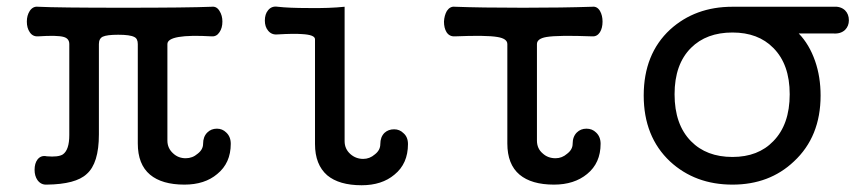

<svg xmlns="http://www.w3.org/2000/svg" viewBox="-20 -543 2600 583"><path d="M95.7 -522.5Q80.1 -524.4 70.3 -509.8Q61.5 -496.1 61.5 -477.5Q61.5 -458 70.3 -445.3Q79.1 -431.6 95.7 -432.6Q154.3 -436.5 173.8 -430.7Q190.4 -425.8 190.4 -409.2V-132.8Q190.4 -87.9 170.9 -74.2Q157.2 -65.4 122.1 -68.4Q104.5 -72.3 93.8 -58.6Q85 -46.9 85 -27.3Q85 -8.8 93.8 3.9Q104.5 18.6 122.1 17.6Q210 16.6 243.2 -14.6Q280.3 -46.9 280.3 -134.8V-409.2Q280.3 -425.8 292 -431.6Q304.7 -437.5 338.9 -437.5Q375 -437.5 387.7 -430.7Q398.4 -425.8 398.4 -409.2V-107.4Q398.4 -43.9 435.5 -12.7Q471.7 17.6 540 17.6Q601.6 17.6 639.6 -14.6Q680.7 -47.9 680.7 -106.4Q680.7 -127.9 667 -140.6Q655.3 -152.3 638.7 -152.3Q621.1 -152.3 609.4 -140.6Q596.7 -127.9 596.7 -106.4Q596.7 -88.9 580.1 -76.2Q564.5 -62.5 543.9 -62.5Q521.5 -62.5 505.9 -77.1Q488.3 -92.8 488.3 -116.2V-409.2Q488.3 -424.8 522.5 -430.7Q556.6 -436.5 623 -432.6Q637.7 -431.6 646.5 -445.3Q655.3 -458 655.3 -477.5Q655.3 -496.1 646.5 -509.8Q637.7 -524.4 623 -522.5Q549.8 -519.5 355.5 -519.5Q154.3 -519.5 95.7 -522.5Z M936.5 -423.8V-105.5Q936.5 -43 973.6 -10.7Q1009.8 19.5 1078.1 19.5Q1139.6 19.5 1177.7 -12.7Q1218.8 -45.9 1218.8 -105.5Q1218.8 -127 1205.1 -138.7Q1193.4 -150.4 1176.8 -150.4Q1159.2 -150.4 1147.5 -139.6Q1134.8 -127 1134.8 -105.5Q1134.8 -86.9 1118.2 -74.2Q1102.5 -60.5 1083 -60.5Q1060.5 -60.5 1043.9 -75.2Q1026.4 -90.8 1026.4 -114.3V-522.5Q979.5 -517.6 917 -518.6Q857.4 -518.6 823.2 -522.5Q804.7 -525.4 793.9 -511.7Q784.2 -500 784.2 -480.5Q784.2 -461.9 793.9 -450.2Q804.7 -436.5 823.2 -438.5Q873 -441.4 896.5 -439.5Q936.5 -437.5 936.5 -423.8Z M1361.3 -522.5Q1346.7 -524.4 1336.9 -509.8Q1329.1 -496.1 1328.1 -477.5Q1328.1 -458 1335.9 -445.3Q1344.7 -431.6 1361.3 -432.6Q1456.1 -436.5 1490.2 -430.7Q1520.5 -425.8 1520.5 -409.2V-107.4Q1520.5 -43.9 1557.6 -12.7Q1593.8 17.6 1662.1 17.6Q1723.6 17.6 1762.7 -14.6Q1803.7 -47.9 1803.7 -106.4Q1803.7 -127.9 1790 -140.6Q1778.3 -152.3 1760.7 -152.3Q1743.2 -152.3 1731.4 -140.6Q1718.8 -127.9 1718.8 -106.4Q1718.8 -88.9 1702.1 -76.2Q1686.5 -62.5 1667 -62.5Q1643.6 -62.5 1627.9 -77.1Q1610.4 -91.8 1610.4 -116.2V-409.2Q1610.4 -425.8 1639.6 -430.7Q1674.8 -436.5 1778.3 -432.6Q1793 -431.6 1801.8 -445.3Q1809.6 -458 1809.6 -477.5Q1809.6 -496.1 1801.8 -509.8Q1793 -524.4 1778.3 -522.5Q1688.5 -519.5 1568.4 -519.5Q1439.5 -519.5 1361.3 -522.5Z M2028.3 -256.8Q2028.3 -347.7 2078.1 -397.5Q2125 -444.3 2204.1 -444.3Q2282.2 -444.3 2328.1 -397.5Q2377.9 -347.7 2377.9 -256.8Q2377.9 -165 2328.1 -114.3Q2282.2 -66.4 2204.1 -66.4Q2125 -66.4 2078.1 -114.3Q2028.3 -165 2028.3 -256.8ZM2509.8 -522.5H2204.1Q2090.8 -522.5 2014.6 -453.1Q1934.6 -378.9 1934.6 -252.9Q1934.6 -127.9 2014.6 -52.7Q2090.8 17.6 2204.1 17.6Q2316.4 17.6 2390.6 -52.7Q2471.7 -127.9 2471.7 -252.9Q2471.7 -309.6 2455.1 -357.4Q2437.5 -408.2 2405.3 -441.4H2509.8Q2532.2 -439.5 2545.9 -452.1Q2557.6 -463.9 2557.6 -481.4Q2557.6 -500 2545.9 -511.7Q2532.2 -524.4 2509.8 -522.5Z"/></svg>

Font: Gungsuh
Style: Regular
Weight: 400
Version: Version 2.21